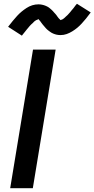

<svg xmlns="http://www.w3.org/2000/svg" viewBox="-20 -998 501 1018"><path d="M34 0 155 -735H275L154 0ZM96 -809 23 -856Q36 -873 48 -887.5Q60 -902 71 -914Q82 -926 94 -936Q106 -946 120.5 -955.5Q135 -965 151 -970Q167 -975 184 -975Q189 -975 193.5 -974.5Q198 -974 203 -973Q208 -972 213 -970.5Q218 -969 222.5 -967Q227 -965 231 -963Q235 -961 238.5 -958.5Q242 -956 246 -952.5Q250 -949 254 -945.5Q258 -942 261 -938.5Q264 -935 267 -931.5Q270 -928 273 -925Q276 -922 278.5 -918.5Q281 -915 284.5 -910Q288 -905 291 -901.5Q294 -898 298 -894.5Q302 -891 301 -890H300Q301 -892 305 -893Q309 -894 312.5 -896Q316 -898 320 -901.5Q324 -905 325.5 -906.5Q327 -908 329 -910Q331 -912 333.5 -914Q336 -916 338.5 -918.5Q341 -921 343 -923.5Q345 -926 347.5 -928.5Q350 -931 352.5 -934Q355 -937 357.5 -940.5Q360 -944 363 -947Q366 -950 369 -954Q372 -958 375 -962Q378 -966 381 -970Q384 -974 388 -978L461 -932Q448 -914 436 -899.5Q424 -885 413 -873Q402 -861 390 -851Q378 -841 363.5 -832Q349 -823 333.5 -817.5Q318 -812 301 -812Q296 -812 291 -812.5Q286 -813 281 -814Q276 -815 271.5 -816.5Q267 -818 262 -820Q257 -822 253 -824.5Q249 -827 245.5 -829.5Q242 -832 238 -835Q234 -838 230 -841.5Q226 -845 223 -848.5Q220 -852 217 -855.5Q214 -859 211 -862.5Q208 -866 205.5 -869Q203 -872 199.5 -877Q196 -882 193 -886Q190 -890 186.5 -893.5Q183 -897 183 -898H184Q183 -895 179 -894Q175 -893 171.5 -891Q168 -889 164 -886Q160 -883 158.5 -881Q157 -879 155 -877Q153 -875 150.5 -873Q148 -871 146 -869Q144 -867 141.5 -864.5Q139 -862 136.5 -859Q134 -856 131.5 -853Q129 -850 126.5 -847Q124 -844 121 -840.5Q118 -837 115.5 -833.5Q113 -830 109.5 -826Q106 -822 103 -818Q100 -814 96 -809Z"/></svg>

Font: Iosevka Aile Oblique
Style: Bold
Weight: 700
Italic angle: -9°
Designer: Belleve Invis
Foundry: Belleve Invis
Version: Version 31.1.0; ttfautohint (v1.8.4)